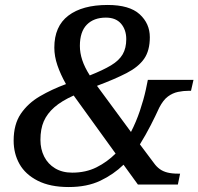

<svg xmlns="http://www.w3.org/2000/svg" viewBox="-20 -744 800 774"><path d="M257 10Q182 10 132 -15.5Q82 -41 58.5 -83Q35 -125 35 -177Q35 -243 64 -285.5Q93 -328 141 -356Q189 -384 246 -405Q224 -444 211.5 -480.5Q199 -517 199 -552Q199 -638 255.5 -681Q312 -724 414 -724Q502 -724 543 -686.5Q584 -649 584 -594Q584 -540 561 -507Q538 -474 490.5 -449.5Q443 -425 371 -398L508 -212Q529 -253 544 -297.5Q559 -342 568 -383L576 -422H760L750 -378H741Q719 -378 697.5 -373.5Q676 -369 657 -355Q638 -341 622 -310Q607 -277 587.5 -239Q568 -201 544 -162L601 -86Q611 -72 624 -62.5Q637 -53 655 -48.5Q673 -44 698 -44H706L697 0H536L478 -80Q438 -41 384.5 -15.5Q331 10 257 10ZM271 -48Q326 -48 369 -69.5Q412 -91 446 -125L277 -359Q228 -337 199 -311.5Q170 -286 156.5 -255Q143 -224 143 -180Q143 -143 158 -113Q173 -83 202 -65.5Q231 -48 271 -48ZM342 -440Q395 -461 427.5 -480.5Q460 -500 474.5 -525Q489 -550 489 -586Q489 -624 468 -648.5Q447 -673 407 -673Q358 -673 330 -644.5Q302 -616 302 -559Q302 -531 311.5 -502Q321 -473 342 -440Z"/></svg>

Font: ET Text
Style: Italic
Weight: 470
Italic angle: -12°
Designer: Monotype Design Team
Foundry: Monotype Imaging Inc.
Version: Version 2.009